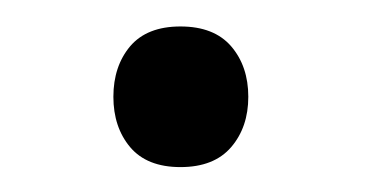

<svg xmlns="http://www.w3.org/2000/svg" viewBox="-20 -431 283 148"><path d="M80.3 -317.6Q67.4 -333 67.4 -356.4Q67.4 -379.9 80.3 -395.3Q93.3 -410.6 119.1 -410.6Q145 -410.6 158.2 -395.3Q171.4 -379.9 171.4 -356.4Q171.4 -333 158.2 -317.6Q145 -302.2 119.1 -302.2Q93.3 -302.2 80.3 -317.6Z"/></svg>

Font: RobotoCondensed-Regular
Style: Regular
Weight: 400
Designer: Google
Version: Version 2.001201; 2014